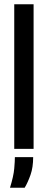

<svg xmlns="http://www.w3.org/2000/svg" viewBox="-20 -700 225 903"><path d="M47 0V-680H138V0ZM27 183Q44 128 47 92.5Q50 57 50 39H136Q136 87 123.5 122.5Q111 158 96 183Z"/></svg>

Font: Bricolage Grotesque 48pt
Style: Regular
Weight: 400
Designer: Mathieu Triay
Foundry: Atelier Triay
Version: Version 1.000; ttfautohint (v1.8.4.7-5d5b);gftools[0.9.32]